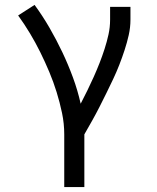

<svg xmlns="http://www.w3.org/2000/svg" viewBox="-20 -548 640 783"><path d="M242 215V0Q242 -44 233 -87Q224 -130 211 -172Q198 -214 181 -254.5Q164 -295 144.5 -334.5Q125 -374 102.5 -411.5Q80 -449 54 -485L121 -528Q154 -483 182 -434.5Q210 -386 234 -335.5Q258 -285 277.5 -232Q297 -179 309 -125Q323 -152 336.5 -179.5Q350 -207 362.5 -235Q375 -263 386 -291Q397 -319 406.5 -348.5Q416 -378 422.5 -407.5Q429 -437 429 -468V-520H512V-468Q512 -436 505 -405Q498 -374 488 -343.5Q478 -313 466.5 -283.5Q455 -254 441.5 -225.5Q428 -197 414 -168.5Q400 -140 385.5 -111.5Q371 -83 355.5 -55.5Q340 -28 324 0V215Z"/></svg>

Font: Zed Mono Extended
Style: Regular
Weight: 400
Width: 7
Monospace: yes
Designer: Belleve Invis
Foundry: Belleve Invis
Version: Version 1.0.0; ttfautohint (v1.8.4)